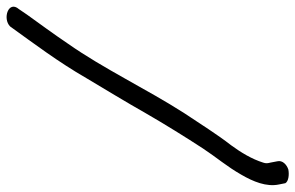

<svg xmlns="http://www.w3.org/2000/svg" viewBox="-178 -611 904 588"><g transform="rotate(-90 274.0 -317.0)"><path d="M3 85 7 105C13 115 34 117 49 114C64 109 78 96 74 80L70 59C68 52 67 45 70 37C81 2 101 -31 123 -61C158 -106 186 -152 221 -204C296 -321 357 -451 435 -562C464 -605 495 -647 523 -686L540 -711C568 -743 511 -762 487 -738C433 -663 378 -590 329 -505C294 -446 257 -386 222 -324C188 -265 147 -199 113 -147C86 -106 58 -74 33 -30C12 6 -5 47 3 85Z"/></g></svg>

Font: Stray Cat
Style: ExBdObl
Weight: 800
Version: Version 1.0